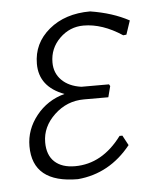

<svg xmlns="http://www.w3.org/2000/svg" viewBox="-41 -498 439 540"><g transform="rotate(-5 178.0 -228.5)"><path d="M158 5Q30 5 30 -99Q30 -146 61 -185Q92 -224 141 -237Q71 -263 71 -328Q71 -386 116.5 -424Q162 -462 233 -462Q296 -452 342 -427L329 -388L320 -387Q264 -424 211 -424Q172 -424 143.5 -396Q115 -368 115 -328Q115 -298 135 -278Q155 -258 190 -253H268L271 -248L263 -217H194Q146 -217 110.5 -183.5Q75 -150 75 -106Q75 -70 95.5 -51Q116 -32 153 -32Q230 -32 285 -106H293L308 -78Q248 -3 158 5Z"/></g></svg>

Font: Alegreya Sans SC Light
Style: Italic
Weight: 300
Italic angle: -7°
Designer: Juan Pablo del Peral
Foundry: Huerta Tipografica
Version: Version 2.007